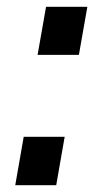

<svg xmlns="http://www.w3.org/2000/svg" viewBox="-20 -547 300 567"><path d="M91 -385 116 -527H238L213 -385ZM25 0 50 -143H171L146 0Z"/></svg>

Font: Archivo Condensed
Style: Bold Italic
Weight: 700
Width: 3
Italic angle: -10°
Designer: Hector Gatti
Foundry: Omnibus-Type
Version: Version 2.001